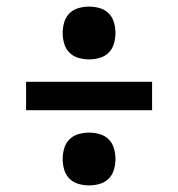

<svg xmlns="http://www.w3.org/2000/svg" viewBox="-20 -631 540 582"><path d="M250 -451Q234 -451 218 -455.5Q202 -460 190.5 -471.5Q179 -483 174.5 -499Q170 -515 170 -531Q170 -547 174.5 -563Q179 -579 190.5 -590.5Q202 -602 218 -606.5Q234 -611 250 -611Q266 -611 282 -606.5Q298 -602 309.5 -590.5Q321 -579 325.5 -563Q330 -547 330 -531Q330 -515 325.5 -499Q321 -483 309.5 -471.5Q298 -460 282 -455.5Q266 -451 250 -451ZM59 -297V-383H441V-297ZM250 -69Q234 -69 218 -73.5Q202 -78 190.5 -89.5Q179 -101 174.5 -117Q170 -133 170 -149Q170 -165 174.5 -181Q179 -197 190.5 -208.5Q202 -220 218 -224.5Q234 -229 250 -229Q266 -229 282 -224.5Q298 -220 309.5 -208.5Q321 -197 325.5 -181Q330 -165 330 -149Q330 -133 325.5 -117Q321 -101 309.5 -89.5Q298 -78 282 -73.5Q266 -69 250 -69Z"/></svg>

Font: Moesevka
Style: Bold
Weight: 700
Monospace: yes
Designer: Belleve Invis
Foundry: Belleve Invis
Version: Version 32.5.0; ttfautohint (v1.8.4)